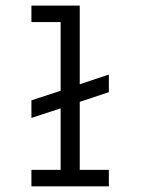

<svg xmlns="http://www.w3.org/2000/svg" viewBox="-20 -657 586 677"><path d="M193.8 -336.9V-579.1H90.8V-637.2H261.2V-359.9L363.8 -394V-332L261.2 -297.9V-58.1H363.8V0H90.8V-58.1H193.8V-274.9L90.8 -241.2V-303.2Z"/></svg>

Font: Anonymous Pro
Style: Regular
Weight: 400
Monospace: yes
Designer: Mark Simonson
Version: Version 1.003